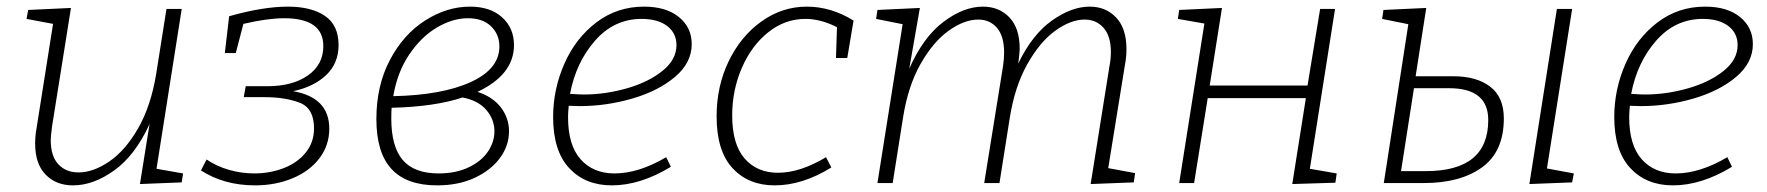

<svg xmlns="http://www.w3.org/2000/svg" viewBox="-20 -552 5330 579"><path d="M452 -43 532 -29 528 -2 402 3 431 -178Q388 -84 325 -38.5Q262 7 200 7Q149 7 117.5 -25.5Q86 -58 86 -119Q86 -143 90 -164L140 -480L60 -495L65 -522L194 -528L137 -171Q133 -141 133 -130Q133 -81 156 -56.5Q179 -32 217 -32Q261 -32 309.5 -65Q358 -98 396.5 -165Q435 -232 451 -329L482 -525H528Z M973 -164Q973 -114 943.5 -75Q914 -36 862.5 -14.5Q811 7 749 7Q656 7 586 -38L603 -71Q634 -50 671.5 -39.5Q709 -29 747 -29Q794 -29 835.5 -45Q877 -61 902 -92Q927 -123 927 -165Q927 -226 883 -242.5Q839 -259 779 -259H715L721 -292H786Q862 -292 908.5 -324.5Q955 -357 955 -413Q955 -497 837 -497Q787 -497 714 -480L691 -392H658L671 -503Q773 -532 848 -532Q919 -532 960 -504Q1001 -476 1001 -416Q1001 -361 963.5 -325.5Q926 -290 864 -277Q973 -258 973 -164Z M1515 -156Q1515 -113 1488 -76Q1461 -39 1412 -16Q1363 7 1298 7Q1206 7 1160.5 -42.5Q1115 -92 1115 -193Q1115 -294 1156 -371.5Q1197 -449 1262.5 -490.5Q1328 -532 1397 -532Q1459 -532 1494.5 -499.5Q1530 -467 1530 -416Q1530 -327 1420 -275Q1466 -260 1490.5 -228Q1515 -196 1515 -156ZM1166 -262Q1313 -265 1399.5 -304.5Q1486 -344 1486 -412Q1486 -448 1461 -472.5Q1436 -497 1391 -497Q1345 -497 1297.5 -469Q1250 -441 1214 -387.5Q1178 -334 1166 -262ZM1471 -156Q1471 -192 1446.5 -220.5Q1422 -249 1375 -258Q1290 -230 1161 -227Q1160 -216 1160 -194Q1160 -110 1194.5 -69.5Q1229 -29 1303 -29Q1355 -29 1393.5 -47.5Q1432 -66 1451.5 -95Q1471 -124 1471 -156Z M1695 -233Q1693 -211 1693 -199Q1693 -114 1731 -71.5Q1769 -29 1833 -29Q1906 -29 1989 -78L2003 -49Q1911 7 1825 7Q1745 7 1696.5 -45Q1648 -97 1648 -199Q1648 -283 1682 -360Q1716 -437 1778.5 -484.5Q1841 -532 1922 -532Q1989 -532 2027.5 -500.5Q2066 -469 2066 -419Q2066 -363 2016 -320.5Q1966 -278 1887.5 -255Q1809 -232 1728 -232ZM1699 -269Q1727 -267 1740 -267Q1805 -267 1870 -285.5Q1935 -304 1977.5 -338Q2020 -372 2020 -416Q2020 -452 1992 -473.5Q1964 -495 1915 -495Q1832 -495 1774.5 -429.5Q1717 -364 1699 -269Z M2554 -490 2535 -377H2501L2504 -470Q2455 -495 2409 -495Q2347 -495 2296.5 -454.5Q2246 -414 2217 -347Q2188 -280 2188 -204Q2188 -117 2225.5 -74Q2263 -31 2326 -31Q2393 -31 2471 -78L2487 -47Q2400 7 2316 7Q2237 7 2189 -45Q2141 -97 2141 -201Q2141 -292 2177.5 -367.5Q2214 -443 2276.5 -487.5Q2339 -532 2413 -532Q2486 -532 2554 -490Z M3322 -45 3403 -30 3399 -2 3269 3 3326 -354Q3330 -374 3330 -395Q3330 -443 3308 -468Q3286 -493 3251 -493Q3209 -493 3162.5 -459.5Q3116 -426 3078 -358.5Q3040 -291 3025 -196L2994 0H2948L3005 -354Q3008 -375 3008 -394Q3008 -443 2986.5 -468Q2965 -493 2930 -493Q2888 -493 2841 -459.5Q2794 -426 2756 -359Q2718 -292 2703 -196L2672 0H2626L2702 -479L2622 -495L2626 -522L2754 -528L2722 -345Q2764 -440 2825 -486Q2886 -532 2944 -532Q2993 -532 3024 -499.5Q3055 -467 3055 -405Q3055 -393 3051 -363L3050 -359Q3092 -447 3151.5 -489.5Q3211 -532 3266 -532Q3315 -532 3346 -499Q3377 -466 3377 -404Q3377 -381 3373 -360Z M4006 -525 3930 -43 4011 -29 4007 -1 3877 3 3918 -256H3622L3581 0H3536L3612 -481L3532 -495L3536 -522L3665 -528L3628 -294H3923L3961 -525Z M4363 -322Q4433 -322 4474 -290.5Q4515 -259 4515 -195Q4515 -95 4449.5 -47.5Q4384 0 4274 0H4153L4227 -479L4148 -495L4152 -522L4281 -528L4249 -322ZM4721 -525 4645 -44 4726 -29 4721 -2 4592 3 4675 -525ZM4280 -36Q4468 -36 4468 -190Q4468 -286 4350 -286H4244L4205 -36Z M4895 -233Q4893 -211 4893 -199Q4893 -114 4931 -71.5Q4969 -29 5033 -29Q5106 -29 5189 -78L5203 -49Q5111 7 5025 7Q4945 7 4896.5 -45Q4848 -97 4848 -199Q4848 -283 4882 -360Q4916 -437 4978.5 -484.5Q5041 -532 5122 -532Q5189 -532 5227.5 -500.5Q5266 -469 5266 -419Q5266 -363 5216 -320.5Q5166 -278 5087.5 -255Q5009 -232 4928 -232ZM4899 -269Q4927 -267 4940 -267Q5005 -267 5070 -285.5Q5135 -304 5177.5 -338Q5220 -372 5220 -416Q5220 -452 5192 -473.5Q5164 -495 5115 -495Q5032 -495 4974.5 -429.5Q4917 -364 4899 -269Z"/></svg>

Font: Bitter Pro Light
Style: Italic
Weight: 300
Italic angle: -9°
Designer: Sol Matas, and Bitter project Authors
Foundry: Sol Matas
Version: Version 1.010